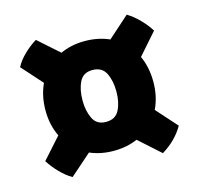

<svg xmlns="http://www.w3.org/2000/svg" viewBox="-81 -654 701 676"><g transform="rotate(-15 270.0 -316.0)"><path d="M104 -65Q81.5 -78 60.5 -99.8Q39.5 -121.5 25.5 -144L93.5 -220Q72.5 -262.5 72.5 -316Q72.5 -368.5 92.5 -411.5L25.5 -486.5Q37.5 -509.5 59.5 -530.5Q81.5 -551.5 104 -565L179.5 -498Q219.5 -516.5 268.5 -516.5Q317.5 -516.5 358 -498.5L436 -568Q458.5 -554.5 479.5 -533Q500.5 -511.5 514.5 -489L446 -411Q465.5 -368.5 465.5 -316Q465.5 -262 444.5 -218.5L512 -143Q484 -95 433 -64L355.5 -133.5Q316 -116.5 268.5 -116.5Q221.5 -116.5 182 -133.5ZM268.5 -222Q303.5 -222 317.2 -249.8Q331 -277.5 331 -316Q331 -355.5 317.2 -383.2Q303.5 -411 268.5 -411Q234.5 -411 221 -383.2Q207.5 -355.5 207.5 -316Q207.5 -278.5 221 -250.2Q234.5 -222 268.5 -222Z"/></g></svg>

Font: Signika SC
Style: Bold
Weight: 700
Designer: Anna Giedryś
Foundry: Anna Giedryś
Version: Version 2.000; ttfautohint (v1.8.3) -l 8 -r 50 -G 200 -x 9 -